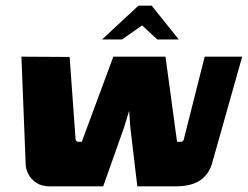

<svg xmlns="http://www.w3.org/2000/svg" viewBox="-20 -661 879 681"><path d="M157 0Q128 0 109 -12.5Q90 -25 80.5 -43.5Q71 -62 71 -80L56 -460L227 -459L247 -181Q247 -168 249.5 -163Q252 -158 260 -158H270L382 -460H567L608 -158H621Q627 -158 630 -162.5Q633 -167 634 -175L706 -460H839L732 -81Q721 -43 690 -21.5Q659 0 600 0H467L442 -212L438 -268L421 -212L346 0ZM342 -521 471 -641H518L614 -521H538L484 -571L413 -521Z"/></svg>

Font: Genos Thin ExtraBold
Style: Italic
Weight: 800
Italic angle: -8°
Version: Version 1.010